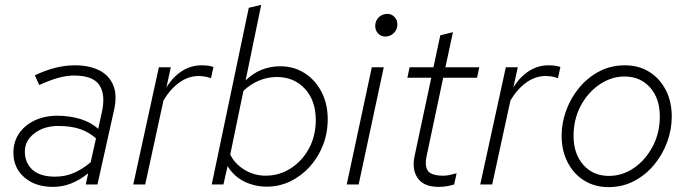

<svg xmlns="http://www.w3.org/2000/svg" viewBox="-20 -757 2831 788"><path d="M197 10Q125 10 80 -29Q35 -68 35 -130Q35 -175 58 -209Q81 -243 122 -262.5Q163 -282 215 -282Q266 -282 310 -268.5Q354 -255 383 -228L398 -296Q414 -368 388 -407.5Q362 -447 284 -447Q253 -447 219 -437.5Q185 -428 141 -408L123 -448Q170 -470 210 -479.5Q250 -489 287 -489Q345 -489 386 -469Q427 -449 444.5 -408Q462 -367 448 -305L380 0H332L342 -46Q309 -19 273 -4.5Q237 10 197 10ZM206 -32Q248 -32 283.5 -47.5Q319 -63 352 -91L374 -189Q345 -215 308 -227.5Q271 -240 219 -240Q161 -240 121.5 -210Q82 -180 82 -135Q82 -89 113 -60.5Q144 -32 206 -32Z M527 0 632 -481H681L663 -398Q690 -442 727 -465.5Q764 -489 807 -489Q837 -489 856 -482L846 -436Q833 -441 820 -443Q807 -445 795 -445Q754 -445 717 -419Q680 -393 651 -345L576 0Z M1075 9Q1026 9 983.5 -11.5Q941 -32 914 -75L897 0H849L1001 -725L1052 -737L988 -427Q1019 -457 1054.5 -471Q1090 -485 1130 -485Q1186 -485 1230 -457Q1274 -429 1299.5 -380Q1325 -331 1325 -268Q1325 -211 1305.5 -161Q1286 -111 1251.5 -73Q1217 -35 1172 -13Q1127 9 1075 9ZM1070 -36Q1127 -36 1174 -66.5Q1221 -97 1248.5 -148.5Q1276 -200 1276 -264Q1276 -344 1231.5 -392.5Q1187 -441 1116 -441Q1078 -441 1042.5 -426Q1007 -411 979 -384L925 -123Q943 -85 983 -60.5Q1023 -36 1070 -36Z M1561 -607Q1544 -607 1532 -619.5Q1520 -632 1520 -650Q1520 -664 1526.5 -675.5Q1533 -687 1544.5 -693.5Q1556 -700 1570 -700Q1587 -700 1599 -687.5Q1611 -675 1611 -657Q1611 -636 1596.5 -621.5Q1582 -607 1561 -607ZM1403 0 1506 -481H1555L1452 0Z M1781 10Q1720 10 1695 -25Q1670 -60 1681 -114L1750 -438H1652L1661 -481H1759L1787 -612L1839 -625L1808 -481H1947L1938 -438H1799L1731 -117Q1722 -74 1737 -55Q1752 -36 1799 -36Q1812 -36 1824 -38.5Q1836 -41 1854 -46L1844 0Q1828 5 1812.5 7.5Q1797 10 1781 10Z M1951 0 2056 -481H2105L2087 -398Q2114 -442 2151 -465.5Q2188 -489 2231 -489Q2261 -489 2280 -482L2270 -436Q2257 -441 2244 -443Q2231 -445 2219 -445Q2178 -445 2141 -419Q2104 -393 2075 -345L2000 0Z M2477 11Q2422 11 2378.5 -15.5Q2335 -42 2310 -90Q2285 -138 2285 -200Q2285 -253 2304 -304.5Q2323 -356 2357.5 -397.5Q2392 -439 2439.5 -464Q2487 -489 2545 -489Q2601 -489 2644 -462.5Q2687 -436 2712 -388.5Q2737 -341 2737 -278Q2737 -225 2718 -173.5Q2699 -122 2664.5 -80.5Q2630 -39 2582.5 -14Q2535 11 2477 11ZM2479 -35Q2534 -35 2581.5 -67.5Q2629 -100 2658.5 -155.5Q2688 -211 2688 -279Q2688 -353 2648 -398Q2608 -443 2543 -443Q2489 -443 2441 -410.5Q2393 -378 2363.5 -323Q2334 -268 2334 -199Q2334 -126 2374 -80.5Q2414 -35 2479 -35Z"/></svg>

Font: Red Hat Text VF
Style: Italic
Weight: 300
Italic angle: -12°
Designer: Pentagram, MCKL
Foundry: Pentagram, MCKL
Version: Version 1.023